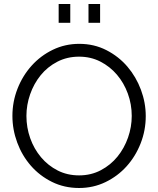

<svg xmlns="http://www.w3.org/2000/svg" viewBox="-20 -934 791 959"><path d="M273 -820V-914H331V-820ZM422 -820V-914H480V-820ZM375 5Q301 5 239.5 -25.5Q178 -56 134 -106.5Q90 -157 66 -222Q42 -287 42 -355Q42 -426 67.5 -491Q93 -556 138 -606Q183 -656 244 -685.5Q305 -715 376 -715Q450 -715 511.5 -683.5Q573 -652 616.5 -601Q660 -550 684 -485.5Q708 -421 708 -354Q708 -283 682.5 -218Q657 -153 612.5 -103.5Q568 -54 507 -24.5Q446 5 375 5ZM112 -355Q112 -297 131 -243.5Q150 -190 185 -148.5Q220 -107 268 -82.5Q316 -58 375 -58Q435 -58 484 -84Q533 -110 567 -152Q601 -194 619.5 -247Q638 -300 638 -355Q638 -413 618.5 -466.5Q599 -520 564 -561Q529 -602 481 -626.5Q433 -651 375 -651Q315 -651 266 -625.5Q217 -600 183 -558Q149 -516 130.5 -463Q112 -410 112 -355Z"/></svg>

Font: Oxford Sans
Style: Regular
Weight: 400
Designer: Matt McInerney, Pablo Impallari, Rodrigo Fuenzalida
Foundry: Matt McInerney, Pablo Impallari, Rodrigo Fuenzalida
Version: Version 3.000g; ttfautohint (v1.5) -l 8 -r 28 -G 28 -x 14 -D